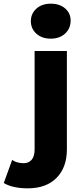

<svg xmlns="http://www.w3.org/2000/svg" viewBox="-114 -816 448 1038"><path d="M-93.6 173.4 -48.4 48.9Q-22.2 66.3 13.7 66.3Q41.3 66.3 57.2 47.7Q73.1 29.1 73.1 -8.2V-540.3H247.6V-8.4Q247.6 89.2 191.6 145.7Q135.7 202.2 35.7 202.2Q-3.1 202.2 -36.7 195Q-70.2 187.8 -93.6 173.4ZM52.8 -701.6Q52.8 -742.2 82.7 -769.2Q112.7 -796.1 160.3 -796.1Q208.6 -796.1 238.2 -770.4Q267.9 -744.8 267.9 -704.7Q267.9 -662.4 238.2 -634.7Q208.6 -607 160.3 -607Q112.7 -607 82.7 -633.9Q52.8 -660.9 52.8 -701.6Z"/></svg>

Font: iiserrat Thin
Style: Regular
Weight: 100
Designer: Akira Ohta
Foundry: Akira Ohta
Version: Version 1.200;Glyphs 3.3.1 (3343)